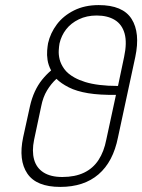

<svg xmlns="http://www.w3.org/2000/svg" viewBox="-20 -729 559 755"><path d="M368 -709Q313 -709 271 -688Q229 -667 203.5 -633Q178 -599 169 -559Q167 -548 165.5 -530.5Q164 -513 167 -493Q170 -473 181 -452Q162 -436 145.5 -415.5Q129 -395 117 -369Q105 -343 98 -312L71 -189Q52 -99 87.5 -46.5Q123 6 217 6Q310 6 367.5 -43.5Q425 -93 444 -189L512 -505Q532 -600 497.5 -654.5Q463 -709 368 -709ZM468 -505 444 -391Q404 -391 371.5 -395Q339 -399 315 -406.5Q291 -414 273 -424Q246 -439 232.5 -458Q219 -477 214.5 -495.5Q210 -514 211 -530.5Q212 -547 214 -558Q221 -589 240 -613.5Q259 -638 290 -653Q321 -668 360 -668Q403 -668 431.5 -650.5Q460 -633 470 -597Q480 -561 468 -505ZM225 -33Q179 -33 151 -51Q123 -69 114 -102Q105 -135 114 -179L142 -311Q149 -347 165 -373.5Q181 -400 202 -419Q220 -401 250.5 -385.5Q281 -370 326.5 -362.5Q372 -355 436 -356L398 -180Q389 -133 367.5 -100Q346 -67 310.5 -50Q275 -33 225 -33Z"/></svg>

Font: Advent Pro Light
Style: Italic
Weight: 300
Italic angle: -12°
Version: Version 3.000